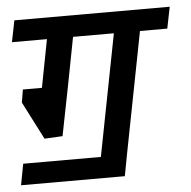

<svg xmlns="http://www.w3.org/2000/svg" viewBox="-68 -510 619 623"><g transform="rotate(-5 241.5 -198.5)"><path d="M327 0 314 69H-24L-11 0H242L319 -396H186L156 -240L124 -78L65 -75L2 -198L9 -240H71L101 -396H-13L1 -466H507L493 -396H404Z"/></g></svg>

Font: Cambay Devanagari
Style: Bold Italic
Weight: 700
Designer: Pooja Saxena
Foundry: Pooja Saxena
Version: Version 1.005;PS 001.005;hotconv 1.0.70;makeotf.lib2.5.58329